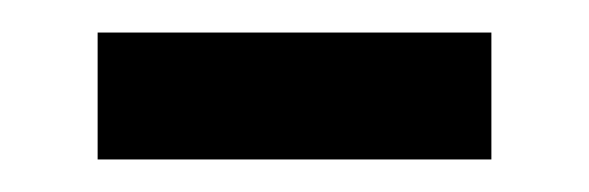

<svg xmlns="http://www.w3.org/2000/svg" viewBox="-20 -327 362 118"><path d="M40 -229V-307H282V-229Z"/></svg>

Font: Noto IKEA Simplified Chinese
Style: Regular
Weight: 400
Designer: Monotype Design Team
Foundry: Monotype Imaging Inc.
Version: Version 1.100